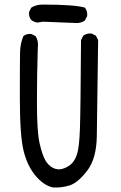

<svg xmlns="http://www.w3.org/2000/svg" viewBox="-20 -829 540 855"><path d="M216.8 5.9Q175.8 -2 138.7 -45.9Q101.6 -89.8 85 -157.7Q68.4 -225.6 68.4 -392.6Q68.4 -559.6 69.3 -597.2Q70.3 -634.8 84 -668Q97.7 -679.7 119.1 -677.7L138.7 -668Q152.3 -646.5 148.4 -616.2Q144.5 -501 144.5 -372.1Q144.5 -243.2 156.2 -191.4Q168 -139.6 181.6 -115.7Q195.3 -91.8 215.8 -81.5Q236.3 -71.3 256.3 -76.7Q276.4 -82 293.9 -95.7Q311.5 -109.4 322.3 -140.1Q333 -170.9 335.9 -254.9Q338.9 -338.9 340.8 -650.4L350.6 -669.9Q366.2 -681.6 387.7 -679.7L407.2 -669.9L417 -650.4Q413.1 -319.3 411.1 -220.7Q409.2 -122.1 368.2 -68.8Q327.1 -15.6 291.5 -3.9Q255.9 7.8 216.8 5.9ZM315.4 -726.6 171.9 -732.4 146.5 -728.5Q130.9 -730.5 119.1 -740.2Q107.4 -753.9 109.4 -775.4L119.1 -794.9Q140.6 -808.6 169.9 -808.6Q313.5 -808.6 358.4 -794.9Q370.1 -779.3 368.2 -757.8L358.4 -738.3Q340.8 -724.6 315.4 -726.6Z"/></svg>

Font: JasonHandwriting4
Style: Regular
Weight: 400
Version: Version 1.01.21